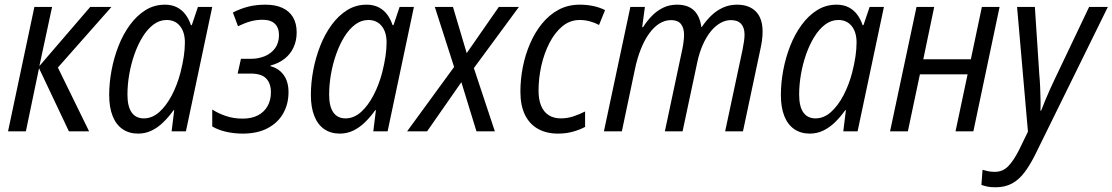

<svg xmlns="http://www.w3.org/2000/svg" viewBox="-20 -565 4786 826"><path d="M14.6 0 127.9 -535.2H204.1L149.4 -280.8L368.2 -535.2H459.5L229 -274.4L363.3 0H276.4L147.9 -271.5L91.3 0Z M574.2 9.8Q535.6 9.8 507.6 -9.3Q479.5 -28.3 464.6 -65.7Q449.7 -103 449.7 -156.2Q449.7 -208.5 460 -262.9Q470.2 -317.4 490 -367.7Q509.8 -418 539.1 -458Q568.4 -498 606 -521.5Q643.6 -544.9 689.5 -544.9Q718.8 -544.9 741 -533.7Q763.2 -522.5 778.1 -502.4Q793 -482.4 801.3 -457H805.2L831.5 -535.2H893.1L779.8 0H718.3L729.5 -90.8H726.6Q706.5 -62.5 683.1 -39.6Q659.7 -16.6 632.6 -3.4Q605.5 9.8 574.2 9.8ZM598.6 -55.7Q634.8 -55.7 665.3 -83Q695.8 -110.4 719.2 -155.3Q742.7 -200.2 756.3 -252.4Q766.1 -291 770.8 -322.8Q775.4 -354.5 775.4 -382.3Q775.4 -426.8 754.4 -452.9Q733.4 -479 696.8 -479Q666.5 -479 640.4 -459.5Q614.3 -439.9 593.8 -406.7Q573.2 -373.5 558.6 -332Q543.9 -290.5 536.1 -245.6Q528.3 -200.7 528.3 -158.2Q528.3 -106.9 546.4 -81.3Q564.5 -55.7 598.6 -55.7Z M1023.9 9.8Q985.4 9.8 950.9 1.5Q916.5 -6.8 893.1 -21V-93.8Q918 -77.6 951.2 -66.2Q984.4 -54.7 1023.9 -54.7Q1062.5 -54.7 1089.6 -68.8Q1116.7 -83 1131.1 -108.6Q1145.5 -134.3 1145.5 -168Q1145.5 -206.1 1125.2 -227.3Q1105 -248.5 1058.1 -248.5H1002.4L1016.6 -312H1059.1Q1091.3 -312 1118.9 -323.2Q1146.5 -334.5 1163.3 -357.4Q1180.2 -380.4 1180.2 -414.1Q1180.2 -445.8 1162.4 -462.9Q1144.5 -480 1109.4 -480Q1082 -480 1057.1 -472.9Q1032.2 -465.8 1003.9 -452.1L981.9 -511.2Q1015.6 -528.3 1048.8 -536.6Q1082 -544.9 1122.1 -544.9Q1165 -544.9 1195.1 -531Q1225.1 -517.1 1240.7 -490.5Q1256.3 -463.9 1256.3 -425.8Q1256.3 -390.1 1242.9 -361.1Q1229.5 -332 1204.3 -312.3Q1179.2 -292.5 1144 -283.2L1143.6 -280.3Q1180.2 -270.5 1200.7 -241.9Q1221.2 -213.4 1221.2 -168.5Q1221.2 -117.7 1198.5 -77.4Q1175.8 -37.1 1131.8 -13.7Q1087.9 9.8 1023.9 9.8Z M1441.9 9.8Q1403.3 9.8 1375.2 -9.3Q1347.2 -28.3 1332.3 -65.7Q1317.4 -103 1317.4 -156.2Q1317.4 -208.5 1327.6 -262.9Q1337.9 -317.4 1357.7 -367.7Q1377.4 -418 1406.7 -458Q1436 -498 1473.6 -521.5Q1511.2 -544.9 1557.1 -544.9Q1586.4 -544.9 1608.6 -533.7Q1630.9 -522.5 1645.8 -502.4Q1660.6 -482.4 1668.9 -457H1672.9L1699.2 -535.2H1760.7L1647.5 0H1585.9L1597.2 -90.8H1594.2Q1574.2 -62.5 1550.8 -39.6Q1527.3 -16.6 1500.2 -3.4Q1473.1 9.8 1441.9 9.8ZM1466.3 -55.7Q1502.4 -55.7 1533 -83Q1563.5 -110.4 1586.9 -155.3Q1610.4 -200.2 1624 -252.4Q1633.8 -291 1638.4 -322.8Q1643.1 -354.5 1643.1 -382.3Q1643.1 -426.8 1622.1 -452.9Q1601.1 -479 1564.5 -479Q1534.2 -479 1508.1 -459.5Q1481.9 -439.9 1461.4 -406.7Q1440.9 -373.5 1426.3 -332Q1411.6 -290.5 1403.8 -245.6Q1396 -200.7 1396 -158.2Q1396 -106.9 1414.1 -81.3Q1432.1 -55.7 1466.3 -55.7Z M1731.4 0 1933.6 -276.9 1850.6 -535.2H1928.7L1987.8 -336.4L2126 -535.2H2212.4L2018.6 -272L2108.9 0H2029.8L1964.8 -211.4L1817.4 0Z M2380.9 9.8Q2330.6 9.8 2294.2 -10.7Q2257.8 -31.2 2238.3 -71.3Q2218.8 -111.3 2218.8 -170.9Q2218.8 -223.1 2229.2 -276.4Q2239.7 -329.6 2260.5 -377.7Q2281.2 -425.8 2312 -463.6Q2342.8 -501.5 2383.3 -523.2Q2423.8 -544.9 2474.1 -544.9Q2504.4 -544.9 2532.2 -539.1Q2560.1 -533.2 2583 -521.5L2557.1 -457.5Q2540.5 -466.8 2518.8 -472.9Q2497.1 -479 2474.1 -479Q2432.1 -479 2399.4 -451.9Q2366.7 -424.8 2343.8 -380.1Q2320.8 -335.4 2308.8 -282Q2296.9 -228.5 2296.9 -175.3Q2296.9 -136.2 2308.1 -109.6Q2319.3 -83 2340.8 -69.3Q2362.3 -55.7 2393.1 -55.7Q2419.9 -55.7 2445.6 -64Q2471.2 -72.3 2497.1 -85.4V-19Q2474.6 -6.8 2444.8 1.5Q2415 9.8 2380.9 9.8Z M2578.1 0 2691.9 -535.2H2754.4L2742.7 -448.2H2746.6Q2762.7 -474.1 2783.9 -496.1Q2805.2 -518.1 2832.3 -531.5Q2859.4 -544.9 2892.6 -544.9Q2939.9 -544.9 2965.6 -520Q2991.2 -495.1 2997.1 -449.2H2999.5Q3016.6 -475.1 3039.1 -497.1Q3061.5 -519 3089.6 -532Q3117.7 -544.9 3150.9 -544.9Q3202.6 -544.9 3231.7 -515.6Q3260.7 -486.3 3260.7 -429.2Q3260.7 -410.6 3258.1 -391.1Q3255.4 -371.6 3251 -352.1L3176.3 0H3099.6L3174.3 -350.1Q3178.2 -370.1 3180.7 -386.7Q3183.1 -403.3 3183.1 -416Q3183.1 -445.8 3168.5 -462.2Q3153.8 -478.5 3124.5 -478.5Q3101.1 -478.5 3078.9 -465.8Q3056.6 -453.1 3037.6 -429.7Q3018.6 -406.2 3003.7 -372.8Q2988.8 -339.4 2980 -298.3L2916.5 0H2840.3L2915.5 -354Q2919.4 -373 2921.1 -388.4Q2922.9 -403.8 2922.9 -414.6Q2922.9 -444.8 2909.4 -461.7Q2896 -478.5 2866.7 -478.5Q2840.8 -478.5 2817.1 -463.9Q2793.5 -449.2 2773.2 -421.4Q2752.9 -393.6 2737.1 -354Q2721.2 -314.5 2710.9 -264.2L2655.3 0Z M3463.9 9.8Q3425.3 9.8 3397.2 -9.3Q3369.1 -28.3 3354.2 -65.7Q3339.4 -103 3339.4 -156.2Q3339.4 -208.5 3349.6 -262.9Q3359.9 -317.4 3379.6 -367.7Q3399.4 -418 3428.7 -458Q3458 -498 3495.6 -521.5Q3533.2 -544.9 3579.1 -544.9Q3608.4 -544.9 3630.6 -533.7Q3652.8 -522.5 3667.7 -502.4Q3682.6 -482.4 3690.9 -457H3694.8L3721.2 -535.2H3782.7L3669.4 0H3607.9L3619.1 -90.8H3616.2Q3596.2 -62.5 3572.8 -39.6Q3549.3 -16.6 3522.2 -3.4Q3495.1 9.8 3463.9 9.8ZM3488.3 -55.7Q3524.4 -55.7 3554.9 -83Q3585.4 -110.4 3608.9 -155.3Q3632.3 -200.2 3646 -252.4Q3655.8 -291 3660.4 -322.8Q3665 -354.5 3665 -382.3Q3665 -426.8 3644 -452.9Q3623 -479 3586.4 -479Q3556.2 -479 3530 -459.5Q3503.9 -439.9 3483.4 -406.7Q3462.9 -373.5 3448.2 -332Q3433.6 -290.5 3425.8 -245.6Q3418 -200.7 3418 -158.2Q3418 -106.9 3436 -81.3Q3454.1 -55.7 3488.3 -55.7Z M3809.1 0 3922.9 -535.2H3999L3952.1 -310.1H4156.7L4204.1 -535.2H4280.3L4167.5 0H4090.8L4142.6 -245.1H3937.5L3885.7 0Z M4262.2 240.7Q4241.7 240.7 4228 237.8Q4214.4 234.9 4202.1 230.5L4207 165.5Q4218.3 168.9 4231.2 171.6Q4244.1 174.3 4259.3 174.3Q4293.9 174.3 4317.4 150.1Q4340.8 126 4363.8 80.6L4402.3 1.5L4355.5 -535.2H4432.1L4451.2 -244.1Q4453.6 -218.8 4454.8 -190.4Q4456.1 -162.1 4456.5 -135.7Q4457 -109.4 4456.1 -88.9H4459Q4465.8 -106.9 4476.1 -131.8Q4486.3 -156.7 4497.8 -182.1Q4509.3 -207.5 4518.1 -225.6L4665.5 -535.2H4746.1L4434.1 99.1Q4411.6 144.5 4387.7 176.3Q4363.8 208 4333.7 224.4Q4303.7 240.7 4262.2 240.7Z"/></svg>

Font: Open Sans SemiCondensed
Style: Italic
Weight: 400
Width: 4
Italic angle: -12°
Designer: Monotype Design Team
Foundry: Monotype Imaging Inc.
Version: Version 3.000